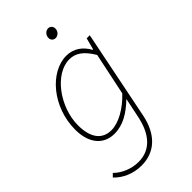

<svg xmlns="http://www.w3.org/2000/svg" viewBox="-271 -747 1061 1061"><g transform="rotate(-45 259.0 -217.0)"><path d="M166 234C274 234 342 162 366 48L472 -478H448L430 -410H426C400 -458 357 -490 300 -490C174 -490 46 -344 46 -166C46 -56 102 4 184 4C252 4 310 -32 366 -86L342 30C320 136 266 208 168 208C112 208 58 184 24 150L6 168C44 208 100 234 166 234ZM186 -22C116 -22 74 -72 74 -172C74 -314 184 -464 298 -464C346 -464 385 -438 424 -372L372 -124C314 -62 242 -22 186 -22ZM328 -600C346 -600 364 -616 364 -638C364 -656 352 -668 336 -668C318 -668 300 -652 300 -628C300 -612 312 -600 328 -600Z"/></g></svg>

Font: Source Sans Pro ExtraLight
Style: Italic
Weight: 200
Italic angle: -11°
Designer: Paul D. Hunt
Foundry: Adobe Systems Incorporated
Version: Version 3.006;hotconv 1.0.111;makeotfexe 2.5.65597